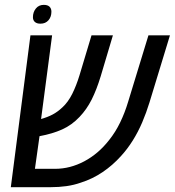

<svg xmlns="http://www.w3.org/2000/svg" viewBox="-20 -777 726 797"><path d="M24.9 0 106.4 -630.4H196.3L146.5 -252.4L125.5 -290.5Q131.8 -286.1 137.7 -283.9Q143.6 -281.7 147.9 -282.2Q177.7 -290.5 198.7 -301.8Q219.7 -313 238.8 -331.1Q262.7 -353 279.8 -387.2Q296.9 -421.4 310.1 -464.8L359.9 -630.4H448.7L397.9 -460Q380.9 -404.3 360.4 -363.5Q339.8 -322.8 310.5 -292Q278.3 -257.8 238 -239.7Q197.8 -221.7 145 -211.9Q138.7 -211.9 133.3 -211.9Q127.9 -211.9 122.1 -212.4Q116.2 -212.9 107.9 -215.3L149.9 -253.4L125 -76.2H208.5Q271 -76.2 329.8 -107.4Q388.7 -138.7 433.1 -195.8Q459 -228 478.8 -268.8Q498.5 -309.6 512.2 -355.5L596.2 -630.4H685.5L600.6 -352.1Q587.4 -309.1 570.3 -269Q553.2 -229 531 -193.6Q508.8 -158.2 482.4 -129.4Q447.8 -90.8 405.8 -62.5Q363.8 -34.2 315.9 -19Q287.1 -8.8 255.9 -4.4Q224.6 0 190.4 0ZM147.9 -678.7Q132.8 -678.7 124.8 -685.8Q116.7 -692.9 116.7 -705.6Q116.7 -726.6 128.9 -741.7Q141.1 -756.8 161.6 -756.8Q177.7 -756.8 185.5 -749.3Q193.4 -741.7 193.4 -728.5Q193.4 -707 181.2 -692.9Q168.9 -678.7 147.9 -678.7Z"/></svg>

Font: Open Sans SemiCondensed Medium
Style: Italic
Weight: 500
Width: 4
Italic angle: -12°
Designer: Monotype Design Team
Foundry: Monotype Imaging Inc.
Version: Version 3.000